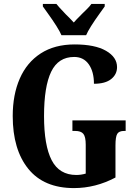

<svg xmlns="http://www.w3.org/2000/svg" viewBox="-20 -951 695 981"><path d="M45 -358Q45 -467 81 -549.5Q117 -632 188 -678Q259 -724 361 -724Q465 -724 521.5 -691.5Q578 -659 578 -608Q578 -571 548 -547Q518 -523 460 -523Q460 -585 433.5 -622.5Q407 -660 359 -660Q278 -660 241.5 -584.5Q205 -509 205 -358Q205 -208 244 -132.5Q283 -57 370 -57Q394 -57 418 -64V-212Q418 -252 406 -267Q394 -282 364 -282H350V-336H622V-282H614Q588 -282 579 -267Q570 -252 570 -208V-44Q468 10 358 10Q204 10 124.5 -88.5Q45 -187 45 -358ZM222 -886 199 -918V-931H268Q276 -920 317 -877Q334 -861 357 -836Q364 -845 401 -882Q406 -887 422.5 -903Q439 -919 447 -931H515V-918L492 -886Q435 -807 420 -771H294Q279 -807 222 -886Z"/></svg>

Font: Noto Serif CondExtraBold
Style: Regular
Weight: 800
Width: 3
Designer: Monotype Design Team
Foundry: Monotype Imaging Inc.
Version: Version 1.001